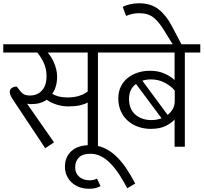

<svg xmlns="http://www.w3.org/2000/svg" viewBox="-30 -902 1251 1180"><path d="M302 -27 248 9 60 -274Q43 -298 36.5 -312Q30 -326 30 -337Q30 -353 42.5 -361.5Q55 -370 73 -370L90 -348Q104 -329 118 -322Q132 -315 153 -315Q200 -315 228 -346Q256 -377 256 -433Q256 -482 237.5 -519Q219 -556 199 -579H-10V-630H667V-579H572V0H509V-272Q489 -261 460 -254.5Q431 -248 389 -248Q354 -248 318.5 -259Q283 -270 257 -289Q220 -262 161 -262Q146 -262 136 -265ZM383 -303Q426 -303 458 -313.5Q490 -324 509 -340V-579H263Q272 -569 282.5 -553Q293 -537 301.5 -517.5Q310 -498 315.5 -476Q321 -454 321 -430Q321 -369 291 -325Q330 -303 383 -303Z M369 123Q369 63 409 26.5Q449 -10 524 -10Q570 -10 608.5 7Q647 24 681 55.5Q715 87 744.5 130.5Q774 174 801 226L752 255Q728 209 702.5 170Q677 131 649.5 103Q622 75 591.5 59Q561 43 527 43Q477 43 454.5 66.5Q432 90 432 126Q432 163 457 184.5Q482 206 520 206Q546 206 566 196L588 242Q572 250 556.5 254Q541 258 517 258Q483 258 456 247.5Q429 237 409.5 218.5Q390 200 379.5 175.5Q369 151 369 123Z M891 -467Q941 -467 978.5 -451Q1016 -435 1043 -410V-579H647V-630H1201V-579H1106V0H1043V-168Q1027 -148 990.5 -129Q954 -110 896 -110Q856 -110 820 -122.5Q784 -135 756.5 -159Q729 -183 713 -218Q697 -253 697 -298Q697 -337 712 -368.5Q727 -400 753 -421.5Q779 -443 814.5 -455Q850 -467 891 -467ZM763 -295Q763 -231 802 -197.5Q841 -164 901 -164Q933 -164 963 -175L806 -386Q763 -355 763 -295ZM1044 -345Q1023 -372 984 -393Q945 -414 898 -414Q883 -414 870 -412Q857 -410 845 -406L1000 -196Q1020 -211 1032 -232.5Q1044 -254 1044 -280Z M724 -860Q741 -869 768.5 -875.5Q796 -882 824 -882Q896 -882 943 -846Q990 -810 1025 -744L1101 -600H1050L978 -716Q948 -766 914.5 -793.5Q881 -821 824 -821Q803 -821 781.5 -816Q760 -811 745 -804Z"/></svg>

Font: Ek Mukta Light
Style: Regular
Weight: 300
Designer: Girish Dalvi and Yashodeep Gholap
Foundry: Ek Type
Version: Version 2.538;PS 1.002;hotconv 16.6.51;makeotf.lib2.5.65220;